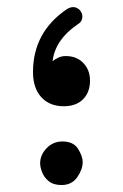

<svg xmlns="http://www.w3.org/2000/svg" viewBox="-20 -511 354 551"><path d="M163.1 -206.1Q122.1 -206.1 98.4 -232.2Q74.7 -258.3 74.7 -304.2Q74.7 -419.4 172.9 -485.4Q186.5 -493.2 197.3 -489.5Q208 -485.8 212.9 -476.6Q217.8 -468.3 215.8 -457.8Q213.9 -447.3 201.7 -440.4Q138.2 -396.5 130.9 -335.4Q138.2 -341.3 147.5 -345.7Q156.7 -350.1 168.9 -350.1Q200.2 -350.1 219.2 -330.1Q238.3 -310.1 238.3 -279.8Q238.3 -246.1 218.3 -226.1Q198.2 -206.1 163.1 -206.1ZM95.2 -42.5Q95.2 -66.4 113.8 -85.7Q132.3 -105 159.2 -105Q190.9 -105 204.1 -83.7Q217.3 -62.5 217.3 -45.9Q217.3 -24.9 201.7 -2.4Q186 20 156.7 20Q133.3 20 119.9 9Q106.4 -2 100.8 -16.8Q95.2 -31.7 95.2 -42.5Z"/></svg>

Font: Mikhak-FD Medium
Style: Regular
Weight: 500
Designer: Amin Abedi
Version: Version 3.2